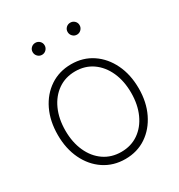

<svg xmlns="http://www.w3.org/2000/svg" viewBox="-171 -825 884 950"><g transform="rotate(-30 270.5 -350.5)"><path d="M270.5 9.8Q202.6 9.8 150.1 -25.1Q97.7 -60.1 68.4 -121.1Q39.1 -182.1 39.1 -260.3Q39.1 -339.4 68.4 -400.4Q97.7 -461.4 150.1 -496.3Q202.6 -531.2 270.5 -531.2Q338.4 -531.2 390.4 -496.3Q442.4 -461.4 471.9 -400.4Q501.5 -339.4 501.5 -260.3Q501.5 -182.1 471.9 -121.1Q442.4 -60.1 390.4 -25.1Q338.4 9.8 270.5 9.8ZM270.5 -30.8Q326.7 -30.8 368.9 -60.1Q411.1 -89.4 434.6 -141.4Q458 -193.4 458 -260.3Q458 -327.6 434.6 -379.6Q411.1 -431.6 368.9 -461.2Q326.7 -490.7 270.5 -490.7Q214.4 -490.7 171.9 -461.2Q129.4 -431.6 106 -379.6Q82.5 -327.6 82.5 -260.3Q82.5 -193.4 106 -141.4Q129.4 -89.4 171.9 -60.1Q214.4 -30.8 270.5 -30.8ZM370.1 -643.1Q356 -643.1 345.9 -653.3Q335.9 -663.6 335.9 -677.7Q335.9 -691.9 345.9 -701.7Q356 -711.4 370.1 -711.4Q384.3 -711.4 394.3 -701.7Q404.3 -691.9 404.3 -677.7Q404.3 -663.6 394.3 -653.3Q384.3 -643.1 370.1 -643.1ZM170.4 -643.1Q156.2 -643.1 146.2 -653.3Q136.2 -663.6 136.2 -677.7Q136.2 -691.9 146.2 -701.7Q156.2 -711.4 170.4 -711.4Q184.6 -711.4 194.6 -701.7Q204.6 -691.9 204.6 -677.7Q204.6 -663.6 194.6 -653.3Q184.6 -643.1 170.4 -643.1Z"/></g></svg>

Font: Inter 28pt ExtraLight
Style: Regular
Weight: 250
Designer: Rasmus Andersson
Foundry: rsms
Version: Version 4.001;git-66647c0bb